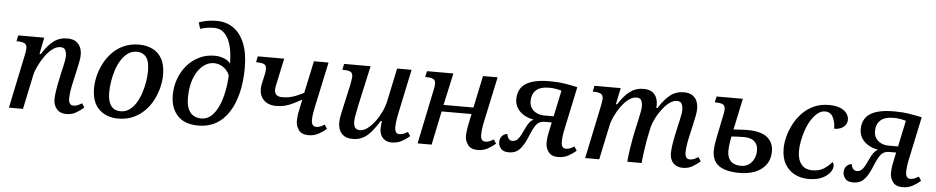

<svg xmlns="http://www.w3.org/2000/svg" viewBox="-43 -1087 6891 1414"><g transform="rotate(5 3403.0 -380.0)"><path d="M468 10Q422 10 397 -18.5Q372 -47 372 -91Q372 -114 376.5 -146Q381 -178 390 -222L407 -301Q410 -314 415 -335Q420 -356 424 -379Q428 -402 428 -418Q428 -438 419.5 -457.5Q411 -477 382 -477Q352 -477 322.5 -454Q293 -431 267.5 -394.5Q242 -358 224 -319.5Q206 -281 200 -251L147 0H43L127 -401Q130 -415 131.5 -428.5Q133 -442 133 -446Q133 -475 114 -483.5Q95 -492 66 -492H56L65 -536H257L233 -414H243Q283 -479 326 -512Q369 -545 427 -545Q468 -545 491 -529.5Q514 -514 525 -489Q536 -464 536 -433Q536 -408 529.5 -378.5Q523 -349 518 -323L492 -207Q486 -179 482.5 -152.5Q479 -126 479 -104Q479 -81 488.5 -68.5Q498 -56 514 -56Q530 -56 545 -62Q560 -68 577 -79L596 -49Q572 -28 541 -9Q510 10 468 10Z M851 10Q765 10 710 -41.5Q655 -93 655 -198Q655 -242 667 -290.5Q679 -339 703 -384.5Q727 -430 763 -466.5Q799 -503 848 -524.5Q897 -546 959 -546Q1013 -546 1057 -525Q1101 -504 1127 -458.5Q1153 -413 1153 -338Q1153 -295 1141.5 -247.5Q1130 -200 1107 -154.5Q1084 -109 1048 -72Q1012 -35 963 -12.5Q914 10 851 10ZM864 -45Q901 -45 930 -66Q959 -87 979.5 -121.5Q1000 -156 1013.5 -197.5Q1027 -239 1033.5 -281Q1040 -323 1040 -358Q1040 -430 1015 -461Q990 -492 946 -492Q908 -492 879.5 -471Q851 -450 829.5 -415.5Q808 -381 795 -339.5Q782 -298 775.5 -256Q769 -214 769 -178Q769 -130 781 -100.5Q793 -71 814 -58Q835 -45 864 -45Z M1445 10Q1340 10 1288.5 -47Q1237 -104 1237 -197Q1237 -259 1257 -315.5Q1277 -372 1314.5 -416.5Q1352 -461 1404 -487Q1456 -513 1520 -513Q1557 -513 1590 -499.5Q1623 -486 1637 -465Q1637 -512 1630 -557Q1623 -602 1607 -638Q1591 -674 1564 -695.5Q1537 -717 1497 -717Q1465 -717 1437.5 -711.5Q1410 -706 1395 -701L1381 -747Q1398 -755 1435 -762.5Q1472 -770 1511 -770Q1584 -770 1637 -732.5Q1690 -695 1719 -622.5Q1748 -550 1748 -444Q1748 -341 1727.5 -257.5Q1707 -174 1668.5 -114Q1630 -54 1573.5 -22Q1517 10 1445 10ZM1461 -44Q1504 -44 1536 -74Q1568 -104 1589 -153Q1610 -202 1621.5 -261Q1633 -320 1635 -378Q1620 -415 1588 -436.5Q1556 -458 1519 -458Q1485 -458 1454.5 -439Q1424 -420 1400.5 -385Q1377 -350 1363.5 -300Q1350 -250 1350 -188Q1350 -136 1364.5 -104Q1379 -72 1404 -58Q1429 -44 1461 -44Z M2258 10Q2208 10 2186 -20Q2164 -50 2164 -86Q2164 -98 2166 -121Q2168 -144 2175 -173L2190 -247Q2156 -229 2127.5 -214.5Q2099 -200 2068.5 -192Q2038 -184 2001 -184Q1965 -184 1937.5 -197.5Q1910 -211 1894.5 -237Q1879 -263 1879 -300Q1879 -321 1884.5 -343Q1890 -365 1897 -399Q1901 -414 1902.5 -428Q1904 -442 1904 -448Q1904 -476 1885 -484Q1866 -492 1837 -492H1827L1836 -536H2031L1995 -367Q1992 -355 1989.5 -342Q1987 -329 1985.5 -318.5Q1984 -308 1984 -302Q1984 -278 1998 -265Q2012 -252 2040 -252Q2067 -252 2091.5 -256.5Q2116 -261 2142 -271.5Q2168 -282 2200 -298L2251 -536H2359L2288 -204Q2282 -177 2278 -151.5Q2274 -126 2274 -104Q2274 -81 2283 -68.5Q2292 -56 2310 -56Q2325 -56 2338.5 -61.5Q2352 -67 2371 -78L2390 -49Q2368 -28 2333.5 -9Q2299 10 2258 10Z M2873 10Q2844 10 2823.5 -3Q2803 -16 2793 -37.5Q2783 -59 2783 -85Q2783 -96 2784.5 -111.5Q2786 -127 2788 -141H2780Q2752 -97 2724.5 -63Q2697 -29 2663.5 -10Q2630 9 2585 9Q2545 9 2521 -6.5Q2497 -22 2486.5 -47.5Q2476 -73 2476 -102Q2476 -127 2482 -157Q2488 -187 2494 -212L2533 -387Q2536 -402 2539 -422.5Q2542 -443 2542 -448Q2542 -476 2523 -484Q2504 -492 2475 -492H2465L2474 -536H2670L2604 -237Q2599 -211 2592 -175.5Q2585 -140 2585 -119Q2585 -94 2595 -77Q2605 -60 2633 -60Q2659 -60 2687 -80.5Q2715 -101 2740.5 -134.5Q2766 -168 2785.5 -208.5Q2805 -249 2814 -290L2866 -536H2973L2905 -214Q2902 -202 2898.5 -182Q2895 -162 2892.5 -141Q2890 -120 2890 -106Q2890 -82 2898.5 -69Q2907 -56 2923 -56Q2940 -56 2954 -61.5Q2968 -67 2986 -78L3005 -49Q2983 -28 2949 -9Q2915 10 2873 10Z M3508 10Q3459 10 3436.5 -20Q3414 -50 3414 -86Q3414 -98 3416.5 -121Q3419 -144 3425 -173L3441 -250H3220L3168 0H3064L3147 -399Q3151 -414 3152.5 -428.5Q3154 -443 3154 -448Q3154 -476 3135 -484Q3116 -492 3087 -492H3077L3087 -536H3282L3230 -299H3451L3501 -536H3609L3538 -204Q3532 -177 3528.5 -151.5Q3525 -126 3525 -104Q3525 -81 3533.5 -68.5Q3542 -56 3561 -56Q3575 -56 3589 -61.5Q3603 -67 3621 -78L3640 -49Q3618 -28 3584 -9Q3550 10 3508 10Z M4104 10Q4054 10 4032 -20Q4010 -50 4010 -86Q4010 -98 4012 -121Q4014 -144 4021 -173L4035 -240H3985Q3961 -240 3944 -231Q3927 -222 3913 -200Q3899 -178 3882 -138Q3860 -82 3839 -50.5Q3818 -19 3794.5 -6Q3771 7 3738 7Q3697 7 3679.5 -15Q3662 -37 3662 -61Q3662 -91 3679 -108.5Q3696 -126 3718 -126Q3718 -110 3728.5 -94.5Q3739 -79 3758 -79Q3771 -79 3783 -85Q3795 -91 3807.5 -109Q3820 -127 3836 -163Q3846 -185 3855.5 -202Q3865 -219 3876 -231Q3887 -243 3900 -249Q3856 -257 3825 -276.5Q3794 -296 3777 -324Q3760 -352 3760 -388Q3760 -426 3774 -455Q3788 -484 3817 -503Q3846 -522 3890 -531.5Q3934 -541 3995 -541Q4055 -541 4108 -532.5Q4161 -524 4200 -515L4134 -204Q4128 -178 4124.5 -152Q4121 -126 4121 -104Q4121 -81 4129.5 -68.5Q4138 -56 4157 -56Q4171 -56 4185 -61.5Q4199 -67 4217 -78L4236 -49Q4214 -28 4180 -9Q4146 10 4104 10ZM3975 -286H4045L4086 -479Q4071 -484 4046 -488.5Q4021 -493 3996 -493Q3928 -493 3897 -463.5Q3866 -434 3866 -383Q3866 -352 3881 -330.5Q3896 -309 3920.5 -297.5Q3945 -286 3975 -286Z M5025 9Q4995 9 4973 -3.5Q4951 -16 4940 -39Q4929 -62 4929 -91Q4929 -115 4933.5 -147Q4938 -179 4947 -223L4964 -301Q4967 -315 4972 -336Q4977 -357 4981 -379.5Q4985 -402 4985 -419Q4985 -439 4976.5 -458.5Q4968 -478 4940 -478Q4918 -478 4895.5 -464.5Q4873 -451 4853 -428.5Q4833 -406 4815 -379Q4797 -352 4784 -323.5Q4771 -295 4764 -270L4750 -204Q4747 -190 4742 -161.5Q4737 -133 4732.5 -100.5Q4728 -68 4724.5 -40.5Q4721 -13 4721 0H4615Q4615 -14 4618.5 -41.5Q4622 -69 4627 -103Q4632 -137 4638 -169.5Q4644 -202 4649 -225L4666 -301Q4669 -318 4674 -339Q4679 -360 4682.5 -381.5Q4686 -403 4686 -419Q4686 -438 4678 -457.5Q4670 -477 4642 -477Q4612 -477 4582.5 -454.5Q4553 -432 4527.5 -396Q4502 -360 4484.5 -322.5Q4467 -285 4461 -255L4407 0H4303L4387 -401Q4389 -414 4391 -427.5Q4393 -441 4393 -446Q4393 -475 4374 -483.5Q4355 -492 4326 -492H4316L4325 -536H4519L4494 -415H4503Q4544 -480 4587 -512.5Q4630 -545 4686 -545Q4727 -545 4750 -530Q4773 -515 4783.5 -490Q4794 -465 4794 -434Q4794 -429 4793.5 -424Q4793 -419 4792 -414H4802Q4842 -479 4885 -512.5Q4928 -546 4985 -546Q5025 -546 5048.5 -530.5Q5072 -515 5082.5 -489.5Q5093 -464 5093 -434Q5093 -409 5086.5 -379Q5080 -349 5075 -323L5049 -208Q5043 -180 5039.5 -153.5Q5036 -127 5036 -104Q5036 -81 5045.5 -69Q5055 -57 5071 -57Q5087 -57 5102 -63Q5117 -69 5134 -80L5153 -50Q5129 -29 5098 -10Q5067 9 5025 9Z M5445 10Q5344 10 5293 -25.5Q5242 -61 5242 -135Q5242 -159 5246 -187.5Q5250 -216 5254 -233L5288 -399Q5292 -414 5293.5 -428.5Q5295 -443 5295 -448Q5295 -476 5276 -484Q5257 -492 5228 -492H5218L5228 -536H5422L5373 -305Q5404 -307 5430.5 -308.5Q5457 -310 5473 -310Q5576 -310 5622.5 -272Q5669 -234 5669 -168Q5669 -110 5639.5 -70Q5610 -30 5559.5 -10Q5509 10 5445 10ZM5449 -43Q5486 -43 5510 -60.5Q5534 -78 5546.5 -106Q5559 -134 5559 -164Q5559 -209 5532.5 -232.5Q5506 -256 5454 -256Q5423 -256 5399.5 -254.5Q5376 -253 5362 -252Q5360 -239 5356.5 -219.5Q5353 -200 5351 -180Q5349 -160 5349 -146Q5349 -95 5375 -69Q5401 -43 5449 -43Z M5953 10Q5899 10 5853.5 -13Q5808 -36 5780.5 -81.5Q5753 -127 5753 -197Q5753 -241 5766 -289.5Q5779 -338 5803.5 -383.5Q5828 -429 5864.5 -466Q5901 -503 5949.5 -524.5Q5998 -546 6057 -546Q6109 -546 6142 -532Q6175 -518 6190.5 -496Q6206 -474 6206 -448Q6206 -429 6195 -412.5Q6184 -396 6163 -385.5Q6142 -375 6111 -375Q6111 -424 6092.5 -460Q6074 -496 6034 -496Q6004 -496 5978 -474.5Q5952 -453 5931 -419Q5910 -385 5896 -344Q5882 -303 5874.5 -262.5Q5867 -222 5867 -190Q5867 -127 5895 -91.5Q5923 -56 5977 -56Q6030 -56 6064.5 -79.5Q6099 -103 6120 -129Q6125 -126 6128 -118Q6131 -110 6131 -101Q6131 -78 6112 -52.5Q6093 -27 6054 -8.5Q6015 10 5953 10Z M6650 10Q6600 10 6578 -20Q6556 -50 6556 -86Q6556 -98 6558 -121Q6560 -144 6567 -173L6581 -240H6531Q6507 -240 6490 -231Q6473 -222 6459 -200Q6445 -178 6428 -138Q6406 -82 6385 -50.5Q6364 -19 6340.5 -6Q6317 7 6284 7Q6243 7 6225.5 -15Q6208 -37 6208 -61Q6208 -91 6225 -108.5Q6242 -126 6264 -126Q6264 -110 6274.5 -94.5Q6285 -79 6304 -79Q6317 -79 6329 -85Q6341 -91 6353.5 -109Q6366 -127 6382 -163Q6392 -185 6401.5 -202Q6411 -219 6422 -231Q6433 -243 6446 -249Q6402 -257 6371 -276.5Q6340 -296 6323 -324Q6306 -352 6306 -388Q6306 -426 6320 -455Q6334 -484 6363 -503Q6392 -522 6436 -531.5Q6480 -541 6541 -541Q6601 -541 6654 -532.5Q6707 -524 6746 -515L6680 -204Q6674 -178 6670.5 -152Q6667 -126 6667 -104Q6667 -81 6675.5 -68.5Q6684 -56 6703 -56Q6717 -56 6731 -61.5Q6745 -67 6763 -78L6782 -49Q6760 -28 6726 -9Q6692 10 6650 10ZM6521 -286H6591L6632 -479Q6617 -484 6592 -488.5Q6567 -493 6542 -493Q6474 -493 6443 -463.5Q6412 -434 6412 -383Q6412 -352 6427 -330.5Q6442 -309 6466.5 -297.5Q6491 -286 6521 -286Z"/></g></svg>

Font: ET Text
Style: Italic
Weight: 470
Italic angle: -12°
Designer: Monotype Design Team
Foundry: Monotype Imaging Inc.
Version: Version 2.009